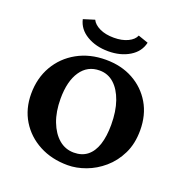

<svg xmlns="http://www.w3.org/2000/svg" viewBox="-136 -882 964 1011"><g transform="rotate(20 345.5 -376.0)"><path d="M351.6 8.8Q261.7 8.8 191.9 -28.3Q122.1 -65.4 82.5 -130.4Q43 -195.3 43 -279.3Q43 -367.2 82.5 -435.5Q122.1 -503.9 192.4 -543Q262.7 -582 352.5 -582Q439.5 -582 505.9 -545.4Q572.3 -508.8 610.4 -444.3Q648.4 -379.9 648.4 -293.9Q648.4 -218.8 620.6 -162.1Q592.8 -105.5 548.3 -67.4Q503.9 -29.3 452.1 -10.3Q400.4 8.8 351.6 8.8ZM359.4 -64.5Q404.3 -64.5 434.6 -88.4Q464.8 -112.3 480 -158.2Q495.1 -204.1 495.1 -269.5Q495.1 -344.7 475.6 -400.4Q456.1 -456.1 421.9 -486.8Q387.7 -517.6 340.8 -517.6Q273.4 -517.6 235.4 -461.9Q197.3 -406.2 197.3 -307.6Q197.3 -235.4 218.3 -180.7Q239.3 -126 275.4 -95.2Q311.5 -64.5 359.4 -64.5ZM470.7 -760.7 527.3 -741.2Q515.6 -688.5 465.8 -658.2Q416 -627.9 346.7 -627.9Q277.3 -627.9 226.6 -658.2Q175.8 -688.5 164.1 -741.2L226.6 -760.7Q238.3 -736.3 271 -720.7Q303.7 -705.1 350.6 -705.1Q396.5 -705.1 428.7 -720.7Q460.9 -736.3 470.7 -760.7Z"/></g></svg>

Font: Crimson Pro ExtraLight
Style: Bold
Weight: 700
Version: Version 1.002